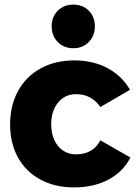

<svg xmlns="http://www.w3.org/2000/svg" viewBox="-20 -810 602 836"><path d="M311 -400Q263 -400 233 -363.5Q203 -327 203 -269Q203 -210 233 -174Q263 -138 311 -138Q385 -138 417 -199L548 -124Q516 -62 452 -28Q388 6 302 6Q219 6 156 -28Q93 -62 58.5 -124Q24 -186 24 -268Q24 -351 59 -414.5Q94 -478 157.5 -512.5Q221 -547 304 -547Q385 -547 448 -513.5Q511 -480 546 -419L417 -344Q379 -400 311 -400ZM393 -695Q393 -654 366.5 -627Q340 -600 299 -600Q258 -600 231.5 -627Q205 -654 205 -695Q205 -737 231.5 -763.5Q258 -790 299 -790Q340 -790 366.5 -763.5Q393 -737 393 -695Z"/></svg>

Font: Montserrat V1
Style: Bold
Weight: 700
Designer: Julieta Ulanovsky
Foundry: Julieta Ulanovsky
Version: Version 6.001